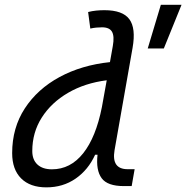

<svg xmlns="http://www.w3.org/2000/svg" viewBox="-20 -786 791 816"><path d="M177.2 10.3Q107.9 10.3 69.8 -27.8Q31.7 -65.9 31.7 -135.3Q31.7 -242.7 85.4 -325.2Q139.2 -407.7 232.9 -458.5Q326.7 -509.3 447.3 -522L459.5 -590.8Q466.8 -631.8 456.1 -650.9Q445.3 -669.9 413.6 -669.9Q401.4 -669.9 388.9 -668.7Q376.5 -667.5 363.8 -664.6L354.5 -734.9Q371.6 -739.3 388.9 -741Q406.2 -742.7 423.8 -742.7Q501.5 -742.7 529.8 -704.3Q558.1 -666 543.5 -583L466.8 -147.5Q453.1 -66.9 522.5 -66.9H552.2L539.6 4.9H506.3Q436.5 4.9 411.9 -28.8Q387.2 -62.5 394.5 -128.4H384.3Q355 -64 301.3 -26.9Q247.6 10.3 177.2 10.3ZM413.1 -331.1 433.6 -444.8Q340.8 -433.1 269.5 -391.6Q198.2 -350.1 157.7 -286.6Q117.2 -223.1 117.2 -144Q117.2 -106.9 139.2 -86.7Q161.1 -66.4 200.7 -66.4Q279.3 -66.4 333.5 -134.5Q387.7 -202.6 413.1 -331.1ZM607.9 -580.1 663.6 -765.6H751.5L676.3 -580.1Z"/></svg>

Font: Cascadia Code NF SemiLight
Style: Italic
Weight: 350
Italic angle: -10°
Monospace: yes
Designer: Aaron Bell
Foundry: Saja Typeworks
Version: Version 2404.023; ttfautohint (v1.8.4)